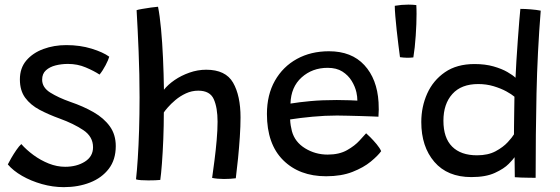

<svg xmlns="http://www.w3.org/2000/svg" viewBox="-20 -750 2364 811"><path d="M249.5 40.5Q203 40.5 157 27.5Q111 14.5 73.2 -7.2Q35.5 -29 13 -55.5Q17.5 -65 27.5 -82.2Q37.5 -99.5 49.2 -116.5Q61 -133.5 70 -141.5Q91.5 -117 121.5 -95Q151.5 -73 186 -59.2Q220.5 -45.5 255 -45.5Q304 -45.5 338.5 -67.2Q373 -89 373 -128Q373 -173 331.8 -200.5Q290.5 -228 232.5 -249Q185.5 -266 147.2 -286.2Q109 -306.5 86.5 -337Q64 -367.5 64 -414.5Q64 -462.5 91.2 -494.5Q118.5 -526.5 163.2 -543Q208 -559.5 260 -559.5Q318 -559.5 366.8 -544.5Q415.5 -529.5 441.5 -510.5Q438 -497.5 426 -474.5Q414 -451.5 400.5 -435Q377 -450.5 342.2 -465.2Q307.5 -480 267 -480Q240 -480 215 -473.8Q190 -467.5 174 -453Q158 -438.5 158 -413.5Q158 -380.5 192.2 -359Q226.5 -337.5 277.5 -319.5Q332 -301 375.5 -276Q419 -251 444 -216.2Q469 -181.5 469 -133Q469 -75.5 439.5 -37Q410 1.5 360.2 21Q310.5 40.5 249.5 40.5Z M657 10Q638.5 12 606.5 12Q590.5 12 575.8 11Q561 10 554.5 7.5Q558.5 -27.5 562 -81.5Q565.5 -135.5 567.5 -201.2Q569.5 -267 569.5 -338.5Q569.5 -435.5 565.5 -533.2Q561.5 -631 557 -707Q561.5 -709 580 -712.2Q598.5 -715.5 618.2 -718.2Q638 -721 647.5 -721.5Q655 -684 660.2 -627.8Q665.5 -571.5 668.5 -505.2Q671.5 -439 672.5 -371Q689.5 -392.5 717.5 -411.8Q745.5 -431 780.2 -443.2Q815 -455.5 851 -455.5Q933 -455.5 964.5 -400.8Q996 -346 996 -254Q996 -216.5 993 -171.5Q990 -126.5 985.5 -81.2Q981 -36 976 3Q953 6 926 6Q898.5 6 876 1.5Q880.5 -30.5 886 -72.8Q891.5 -115 895.2 -158Q899 -201 899 -236Q899 -295 883 -331Q867 -367 817.5 -367Q790 -367 765.2 -355.5Q740.5 -344 721 -327.5Q701.5 -311 688.8 -296.2Q676 -281.5 672 -275Q672 -219.5 669.8 -162.8Q667.5 -106 664 -59.8Q660.5 -13.5 657 10Z M1590 -111.5Q1576.5 -92.5 1546.2 -67.5Q1516 -42.5 1469 -24Q1422 -5.5 1357.5 -5.5Q1244.5 -5.5 1176 -73.5Q1107.5 -141.5 1107.5 -268.5Q1107.5 -349.5 1141.2 -409Q1175 -468.5 1234 -501Q1293 -533.5 1369.5 -533.5Q1465 -533.5 1519 -475Q1573 -416.5 1579 -318Q1581 -286.5 1578.5 -257Q1572 -257.5 1551.8 -258.2Q1531.5 -259 1504.5 -259.8Q1477.5 -260.5 1450.2 -261.2Q1423 -262 1403.5 -262Q1353 -262 1299.8 -257Q1246.5 -252 1205.5 -245.5Q1206 -232.5 1208 -220Q1210 -207.5 1213 -196Q1225.5 -150 1268.8 -123.5Q1312 -97 1364 -97Q1413 -97 1446 -115.8Q1479 -134.5 1498.5 -156.2Q1518 -178 1526.5 -187Q1531 -183.5 1544 -170.5Q1557 -157.5 1570.8 -141Q1584.5 -124.5 1590 -111.5ZM1207 -312.5Q1243 -318.5 1291.8 -323Q1340.5 -327.5 1402.5 -327.5Q1435 -327.5 1457.5 -326.5Q1480 -325.5 1489.5 -325Q1489.5 -341.5 1485.5 -360Q1480 -384.5 1465.5 -408.2Q1451 -432 1426.2 -447.8Q1401.5 -463.5 1364 -463.5Q1299 -463.5 1254 -423Q1209 -382.5 1207 -312.5Z M1739.5 -691.5Q1739.5 -650.5 1736 -598.8Q1732.5 -547 1726 -507.5Q1713.5 -506 1700.5 -506Q1692.5 -506 1684.8 -506.8Q1677 -507.5 1669.5 -508.5Q1666.5 -530 1662.8 -560.5Q1659 -591 1655.5 -623Q1652 -655 1649.8 -682.2Q1647.5 -709.5 1647.5 -725.5Q1676 -730.5 1705 -730.5Q1722.5 -730.5 1738.5 -728.5Q1739 -721 1739.2 -711.5Q1739.5 -702 1739.5 -691.5Z M2154.5 -1.5Q2154.5 -10 2154.2 -27Q2154 -44 2153.8 -61Q2153.5 -78 2153.5 -86Q2148.5 -78 2128.8 -57.8Q2109 -37.5 2070.5 -19.8Q2032 -2 1971 -2Q1870 -2 1814.8 -66.2Q1759.5 -130.5 1759.5 -234.5Q1759.5 -299 1784.5 -354.8Q1809.5 -410.5 1859.5 -445Q1909.5 -479.5 1984.5 -479.5Q2029.5 -479.5 2064.5 -469.5Q2099.5 -459.5 2123.2 -445.8Q2147 -432 2157.5 -421.5Q2158.5 -448.5 2161.2 -491.8Q2164 -535 2167.2 -580.8Q2170.5 -626.5 2173.5 -662.8Q2176.5 -699 2178 -712.5Q2198 -712.5 2222.2 -710.5Q2246.5 -708.5 2264 -705Q2250 -529.5 2246.2 -355.8Q2242.5 -182 2242.5 1Q2234.5 1 2217 0.8Q2199.5 0.5 2181.5 0Q2163.5 -0.5 2154.5 -1.5ZM1995 -94Q2041.5 -94 2073.5 -111.2Q2105.5 -128.5 2124.8 -149.5Q2144 -170.5 2151 -182.5Q2151 -194 2151.2 -216Q2151.5 -238 2151.8 -263.2Q2152 -288.5 2152.5 -309.8Q2153 -331 2153 -341.5Q2141.5 -351.5 2118.8 -364Q2096 -376.5 2065.2 -385.8Q2034.5 -395 2000 -395Q1928.5 -395 1890.8 -353Q1853 -311 1853 -240Q1853 -167.5 1889.8 -130.8Q1926.5 -94 1995 -94Z"/></svg>

Font: Grandstander
Style: Regular
Weight: 400
Designer: Tyler Finck
Foundry: Etcetera Type Co
Version: Version 1.200; ttfautohint (v1.8.3)